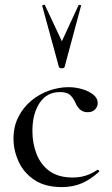

<svg xmlns="http://www.w3.org/2000/svg" viewBox="-20 -750 455 782"><path d="M232 12Q163 12 119.5 -17.5Q76 -47 55.5 -92.5Q35 -138 35 -185Q35 -235 55 -274Q75 -313 107.5 -340Q140 -367 180 -381Q220 -395 259 -395Q287 -395 314.5 -387Q342 -379 360 -364.5Q378 -350 378 -330Q378 -316 367.5 -304.5Q357 -293 337 -293Q318 -293 306 -304Q294 -315 287 -332Q278 -352 265 -363.5Q252 -375 224 -375Q171 -375 141.5 -331Q112 -287 112 -216Q112 -166 129 -122.5Q146 -79 182 -53Q218 -27 276 -27Q304 -27 328.5 -34.5Q353 -42 376 -58Q379 -60 382.5 -56Q386 -52 383 -50Q349 -19 313 -3.5Q277 12 232 12ZM152 -726Q151 -729 156.5 -730Q162 -731 163 -729L232 -582L300 -729Q301 -731 306.5 -730Q312 -729 310 -726L243 -477Q242 -472 232 -472Q222 -472 220 -477Z"/></svg>

Font: Cormorant Light Medium
Style: Regular
Weight: 500
Version: Version 4.000